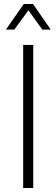

<svg xmlns="http://www.w3.org/2000/svg" viewBox="-20 -933 279 953"><path d="M95 0V-710H145V0ZM9 -786 98 -913H144L232 -786H190L121 -882L51 -786Z"/></svg>

Font: Geist ExtLt
Style: Regular
Weight: 400
Designer: Basement.studio, Andrés Briganti, Mateo Zaragoza
Foundry: Basement.studio, Vercel, Andrés Briganti, Guido Ferreyra, Mateo Zaragoza
Version: Version 1.401